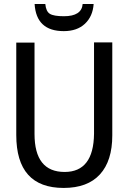

<svg xmlns="http://www.w3.org/2000/svg" viewBox="-20 -926 640 956"><path d="M539.1 -714.8V-252Q539.1 -125 477.5 -57.6Q416 9.8 296.9 9.8Q61 9.8 61 -253.9V-713.9H151.9V-258.8Q151.9 -69.8 301.8 -69.8Q445.8 -69.8 448.2 -259.8V-714.8ZM446.3 -906.2Q441.9 -844.2 402.8 -807.6Q363.8 -771 297.4 -771Q160.6 -771 152.3 -906.2H205.6Q209 -869.1 228.3 -857.2Q247.6 -845.2 298.3 -845.2Q386.7 -845.2 391.6 -906.2Z"/></svg>

Font: Noto Mono
Style: Regular
Weight: 400
Designer: Monotype Design Team
Foundry: Monotype Imaging Inc.
Version: Version 1.00